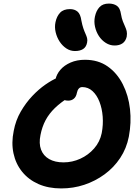

<svg xmlns="http://www.w3.org/2000/svg" viewBox="-20 -1046 782 1076"><path d="M323 10Q251 10 195.5 -14.5Q140 -39 104 -83.5Q68 -128 55.5 -187Q43 -246 57 -313Q68 -372 96.5 -421Q125 -470 161 -508Q197 -546 234.5 -572Q272 -598 303.5 -611Q335 -624 353 -624Q375 -624 387 -617.5Q399 -611 408 -593Q422 -565 409 -541.5Q396 -518 368 -502Q320 -472 287.5 -440.5Q255 -409 235.5 -372.5Q216 -336 207 -290Q197 -242 210 -207.5Q223 -173 255.5 -154.5Q288 -136 336 -136Q385 -136 430 -156.5Q475 -177 507.5 -214Q540 -251 550 -300Q559 -347 555.5 -392.5Q552 -438 537.5 -475.5Q523 -513 498.5 -535.5Q474 -558 441 -558Q429 -558 421.5 -549.5Q414 -541 411 -526Q407 -504 394 -493Q381 -482 362 -482Q339 -482 319.5 -495.5Q300 -509 291.5 -535.5Q283 -562 291 -601Q297 -630 318.5 -655Q340 -680 375.5 -695.5Q411 -711 456 -711Q530 -711 583 -674Q636 -637 668 -574Q700 -511 708.5 -435Q717 -359 702 -280Q689 -214 653.5 -160.5Q618 -107 566 -69Q514 -31 452.5 -10.5Q391 10 323 10ZM622 -791Q596 -791 573 -805.5Q550 -820 534.5 -843.5Q519 -867 512.5 -896Q506 -925 512 -953Q519 -986 537.5 -1006Q556 -1026 590 -1026Q617 -1026 635 -1013.5Q653 -1001 658 -967Q662 -943 668.5 -926.5Q675 -910 681 -897Q687 -884 690 -871.5Q693 -859 690 -840Q684 -815 666.5 -803Q649 -791 622 -791ZM400 -760Q374 -760 352 -774.5Q330 -789 314.5 -812.5Q299 -836 292 -865Q285 -894 291 -922Q298 -955 317 -975Q336 -995 372 -995Q398 -995 414.5 -981Q431 -967 436 -931Q441 -905 447 -887.5Q453 -870 459 -857Q465 -844 468 -832.5Q471 -821 468 -807Q463 -782 445.5 -771Q428 -760 400 -760Z"/></svg>

Font: Shantell Sans
Style: Bold Italic
Weight: 700
Italic angle: -11°
Designer: Stephen Nixon, Anya Danilova, Shantell Martin
Foundry: Arrow Type
Version: Version 1.011;[c5ecc13dd]